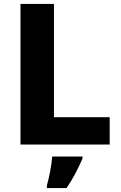

<svg xmlns="http://www.w3.org/2000/svg" viewBox="-20 -734 613 975"><path d="M84 0V-714H254V-139H537V0ZM399 71Q383 108 364 144.5Q345 181 318 221H218V208Q227 177 235 134.5Q243 92 245 61H399Z"/></svg>

Font: Noto Sans ExtraBold
Style: Regular
Weight: 800
Designer: Monotype Design Team
Foundry: Monotype Imaging Inc.
Version: Version 2.007